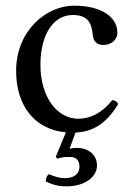

<svg xmlns="http://www.w3.org/2000/svg" viewBox="-20 -459 468 679"><path d="M228 96C251 96 261 110 261 131C261 157 240 171 210 171C190 171 179 167 152 157C145 164 142 171 142 183C167 194 184 200 216 200C277 200 323 169 323 126C323 88 292 64 252 64C243 64 234 65 226 67L247 10C302 7 352 -15 398 -91C394 -100 386 -104 377 -105C343 -61 300 -39 257 -39C184 -39 123 -113 123 -230C123 -340 171 -406 237 -406C296 -406 304 -371 308 -336C311 -309 325 -300 346 -300C367 -300 395 -313 395 -344C395 -399 338 -439 242 -439C143 -439 37 -350 37 -208C37 -87 101 -1 213 9L177 96L183 102C199 97 209 96 228 96Z"/></svg>

Font: Libertinus Math
Style: Regular
Weight: 400
Designer: Philipp H. Poll, Khaled Hosny
Foundry: Caleb Maclennan
Version: Version 7.050;RELEASE